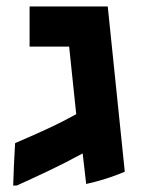

<svg xmlns="http://www.w3.org/2000/svg" viewBox="-20 -556 447 597"><path d="M21 21Q23 -47 27 -111Q74 -131 122 -153Q170 -175 217 -201L195 -411H72V-536H315L368 -22Q337 -9 306.5 0.5Q276 10 248 16L237 -79Q186 -51 134.5 -26.5Q83 -2 32 21Z"/></svg>

Font: Secular One
Style: Regular
Weight: 400
Designer: Michal Sahar
Foundry: Hagilda
Version: Version 1.002; ttfautohint (v1.8.4.7-5d5b);gftools[0.9.29]